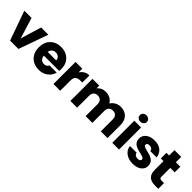

<svg xmlns="http://www.w3.org/2000/svg" viewBox="277 -2102 3432 3432"><g transform="rotate(45 1993.0 -386.0)"><path d="M8.8 -558.1H191.9L313 -160.2L434.1 -558.1H616.2L418 0H207Z M934.1 -429.2Q891.1 -429.2 861.8 -404.1Q832.5 -378.9 825.2 -333H1039.1Q1039.1 -377.4 1008.8 -403.3Q978.5 -429.2 934.1 -429.2ZM1201.2 -185.1Q1180.2 -100.6 1108.9 -46.4Q1037.6 7.8 936 7.8Q854 7.8 790.3 -26.6Q726.6 -61 690.2 -126.5Q653.8 -191.9 653.8 -278.8Q653.8 -410.2 731.9 -488Q810.1 -565.9 936 -565.9Q1059.6 -565.9 1136.7 -490.2Q1213.9 -414.6 1213.9 -288.1Q1213.9 -263.7 1210.9 -237.8H824.2Q828.6 -185.1 857.7 -158Q886.7 -130.9 930.2 -130.9Q993.2 -130.9 1019 -185.1Z M1474.6 -258.8V0H1303.7V-558.1H1474.6V-464.8Q1504.9 -510.7 1550 -537.4Q1595.2 -564 1649.9 -564V-382.8H1602.5Q1538.1 -382.8 1506.3 -355.2Q1474.6 -327.6 1474.6 -258.8Z M2500.5 0V-303.2Q2500.5 -357.4 2471.7 -386.7Q2442.9 -416 2393.6 -416Q2344.2 -416 2315.4 -386.7Q2286.6 -357.4 2286.6 -303.2V0H2116.2V-303.2Q2116.2 -357.4 2087.4 -386.7Q2058.6 -416 2009.3 -416Q1960 -416 1931.2 -386.7Q1902.3 -357.4 1902.3 -303.2V0H1731.4V-558.1H1902.3V-487.8Q1928.2 -522.9 1970.2 -543.5Q2012.2 -564 2065.4 -564Q2128.4 -564 2177.7 -537.1Q2227.1 -510.3 2255.4 -460Q2284.2 -505.9 2334.5 -534.9Q2384.8 -564 2443.4 -564Q2547.9 -564 2609.1 -500.7Q2670.4 -437.5 2670.4 -326.2V0Z M2790 0V-558.1H2960.9V0ZM2876 -621.1Q2838.4 -621.1 2813.7 -644Q2789.1 -667 2789.1 -701.2Q2789.1 -734.9 2813.5 -757.3Q2837.9 -779.8 2876 -779.8Q2914.6 -779.8 2939.7 -757.3Q2964.8 -734.9 2964.8 -701.2Q2964.8 -667 2939.7 -644Q2914.6 -621.1 2876 -621.1Z M3538.1 -162.1Q3538.1 -87.9 3476.6 -40Q3415 7.8 3312 7.8Q3202.1 7.8 3131.6 -46.4Q3061 -100.6 3055.2 -183.1H3224.1Q3227.1 -153.8 3251 -136Q3274.9 -118.2 3310.1 -118.2Q3341.8 -118.2 3359.4 -130.9Q3377 -143.6 3377 -163.1Q3377 -181.2 3360.1 -193.1Q3343.3 -205.1 3316.4 -212.4Q3289.6 -219.7 3257.3 -226.6Q3225.1 -233.4 3192.6 -244.9Q3160.2 -256.3 3133.3 -273.2Q3106.4 -290 3089.6 -320.8Q3072.8 -351.6 3072.8 -393.1Q3072.8 -467.3 3133.3 -516.6Q3193.8 -565.9 3299.8 -565.9Q3404.3 -565.9 3465.3 -513.7Q3526.4 -461.4 3535.2 -376H3377Q3373 -405.3 3351.6 -422.1Q3330.1 -439 3294.9 -439Q3265.1 -439 3249 -427.7Q3232.9 -416.5 3232.9 -396Q3232.9 -380.4 3245.8 -368.9Q3258.8 -357.4 3280 -351.3Q3301.3 -345.2 3328.6 -337.9Q3356 -330.6 3384.5 -323.7Q3413.1 -316.9 3440.4 -304Q3467.8 -291 3489.3 -273.9Q3510.7 -256.8 3524.2 -228Q3537.6 -199.2 3538.1 -162.1Z M3669.4 -193.8V-416H3601.6V-558.1H3669.4V-693.8H3840.3V-558.1H3952.6V-416H3840.3V-191.9Q3840.3 -167 3852.3 -156Q3864.3 -145 3892.6 -145H3953.6V0H3866.7Q3669.4 0 3669.4 -193.8Z"/></g></svg>

Font: SVN-Poppins
Style: Bold
Weight: 700
Designer: Ninad Kale (Devanagari), Jonny Pinhorn (Latin)
Foundry: Indian Type Foundry
Version: Version 3.200;PS 1.000;hotconv 16.6.54;makeotf.lib2.5.65590